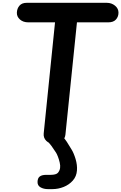

<svg xmlns="http://www.w3.org/2000/svg" viewBox="-20 -1024 863 1366"><path d="M366.5 0Q331.5 0 309.5 -21.8Q287.5 -43.5 291 -75.5L371.5 -865H181.5Q145 -865 122 -885.2Q99 -905.5 100 -934Q101 -963.5 118.5 -983.8Q136 -1004 170 -1004H739.5Q773.5 -1004 798.2 -983.8Q823 -963.5 823 -934Q823 -905.5 805 -885.2Q787 -865 750 -865H527.5L445.5 -66.5Q443 -42 424.2 -21Q405.5 0 366.5 0ZM321 321.5Q291 321.5 268.8 309Q246.5 296.5 247 270.5Q247.5 243 263 231.5Q278.5 220 308.5 220H338.5Q380 220 392.5 204.8Q405 189.5 407.5 171Q410 155.5 405 133.2Q400 111 392.2 90.8Q384.5 70.5 378 61Q360.5 34.5 346 14Q331.5 -6.5 306 -29.5Q290 -44 295.8 -57Q301.5 -70 318.2 -78Q335 -86 351 -86Q373 -86 388.8 -79.2Q404.5 -72.5 418.5 -59.5Q442.5 -36.5 455.5 -14.8Q468.5 7 489 39.5Q505 65 517.8 107.5Q530.5 150 527.5 188.5Q524.5 231 498 260.8Q471.5 290.5 432.8 306Q394 321.5 352.5 321.5Z"/></svg>

Font: Edu SA Hand
Style: Bold
Weight: 700
Designer: Tina and Corey Anderson, Eben Sorkin, Mirko Velimirovic
Foundry: Google for Education
Version: Version 2.000